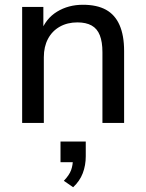

<svg xmlns="http://www.w3.org/2000/svg" viewBox="-20 -516 612 806"><path d="M73 0V-487H162V-381H151Q172 -438 219.5 -467Q267 -496 328 -496Q387 -496 425 -475Q463 -454 482 -410.5Q501 -367 501 -302V0H410V-297Q410 -340 399 -368Q388 -396 364.5 -409Q341 -422 305 -422Q263 -422 231 -404Q199 -386 181.5 -353Q164 -320 164 -276V0ZM287 270 248 243Q271 219 278.5 198Q286 177 286 153L308 165H234V78H340V140Q340 178 327.5 211Q315 244 287 270Z"/></svg>

Font: Nunito Sans 12pt ExtraLight 12pt Medium
Style: Regular
Weight: 500
Version: Version 3.101;gftools[0.9.27]